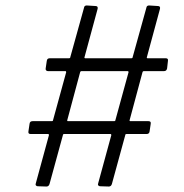

<svg xmlns="http://www.w3.org/2000/svg" viewBox="-20 -696 673 702"><path d="M580 -436H507Q502 -436 501 -432L454 -257Q453 -256 454 -254.5Q455 -253 456 -253H523Q533 -253 531 -243L527 -216Q526 -206 516 -206H443Q438 -206 438 -202L389 -23Q386 -14 378 -14L346 -15Q342 -15 339.5 -18Q337 -21 339 -26L387 -202Q387 -206 384 -206H215Q210 -206 210 -202L161 -23Q158 -14 150 -14L118 -15Q114 -15 111.5 -18Q109 -21 111 -26L159 -202Q159 -206 156 -206H92Q82 -206 84 -216L88 -243Q89 -253 99 -253H169Q174 -253 174 -257L222 -432Q222 -436 219 -436H155Q151 -436 148.5 -439Q146 -442 147 -446L151 -473Q152 -483 162 -483H232Q237 -483 237 -487L287 -667Q288 -676 297 -676L329 -674Q339 -674 337 -664L289 -487Q288 -486 289 -484.5Q290 -483 291 -483H460Q465 -483 465 -487L515 -667Q516 -676 525 -676L557 -674Q567 -674 565 -664L517 -487Q516 -486 517 -484.5Q518 -483 519 -483H586Q596 -483 594 -473L591 -446Q589 -436 580 -436ZM402 -257 450 -432Q450 -436 447 -436H279Q274 -436 273 -432L226 -257Q225 -256 226 -254.5Q227 -253 228 -253H397Q402 -253 402 -257Z"/></svg>

Font: Barlow Light
Style: Italic
Weight: 300
Italic angle: -7°
Designer: Jeremy Tribby
Foundry: Tribby Type
Version: Version 1.408